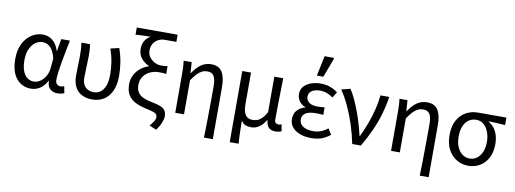

<svg xmlns="http://www.w3.org/2000/svg" viewBox="-69 -1168 4745 1768"><g transform="rotate(10 2303.0 -284.0)"><path d="M233 12Q150 12 98 -51.5Q46 -115 46 -234Q46 -318 76 -377Q106 -436 154.5 -467Q203 -498 259 -498Q289 -498 318.5 -485.5Q348 -473 371.5 -445Q395 -417 409 -371H411L432 -486H513Q503 -438 492.5 -385.5Q482 -333 473 -281.5Q464 -230 458 -185Q452 -140 452 -107Q452 -82 466.5 -69Q481 -56 500 -56Q509 -56 518 -58.5Q527 -61 534 -64L546 -1Q536 4 520.5 8Q505 12 483 12Q440 12 413.5 -12Q387 -36 387 -87H384Q329 12 233 12ZM250 -57Q282 -57 311 -77.5Q340 -98 359.5 -132.5Q379 -167 382 -208L390 -299Q376 -352 356 -380Q336 -408 313.5 -418.5Q291 -429 268 -429Q233 -429 202 -407Q171 -385 151 -342Q131 -299 131 -235Q131 -151 163 -104Q195 -57 250 -57Z M809 12Q751 12 709.5 -9.5Q668 -31 646 -74Q624 -117 624 -180Q624 -224 626 -267Q628 -310 628 -353Q628 -382 627 -415Q626 -448 620 -486H700Q705 -461 706.5 -433Q708 -405 708 -373Q708 -332 705 -276.5Q702 -221 702 -176Q702 -132 717 -106Q732 -80 756.5 -68Q781 -56 810 -56Q845 -56 872.5 -76Q900 -96 916 -136.5Q932 -177 932 -240Q932 -296 923.5 -354Q915 -412 892 -479L972 -498Q994 -435 1004.5 -371.5Q1015 -308 1015 -243Q1015 -161 989 -104Q963 -47 916.5 -17.5Q870 12 809 12Z M1437 184 1371 157Q1397 125 1408 107Q1419 89 1419 69Q1419 54 1410 43.5Q1401 33 1376.5 25Q1352 17 1308 8Q1257 -3 1214 -23.5Q1171 -44 1145 -82.5Q1119 -121 1119 -185Q1119 -233 1139.5 -272.5Q1160 -312 1194 -339.5Q1228 -367 1269 -379V-383Q1224 -402 1195.5 -438.5Q1167 -475 1167 -527Q1167 -569 1186 -601Q1205 -633 1239 -650Q1213 -650 1192 -649.5Q1171 -649 1150 -648Q1129 -647 1098 -645V-712H1480V-645H1372Q1340 -645 1312 -631Q1284 -617 1267 -590Q1250 -563 1250 -525Q1250 -489 1269.5 -462.5Q1289 -436 1318.5 -421Q1348 -406 1378 -406Q1396 -406 1408 -407Q1420 -408 1439 -411V-337Q1420 -341 1404 -341.5Q1388 -342 1369 -342Q1328 -342 1290 -325Q1252 -308 1228 -274.5Q1204 -241 1204 -194Q1204 -148 1224.5 -121Q1245 -94 1280 -80Q1315 -66 1360 -58Q1408 -49 1437.5 -36.5Q1467 -24 1480.5 -3.5Q1494 17 1494 50Q1494 72 1480.5 107.5Q1467 143 1437 184Z M1883 179Q1885 119 1886 57Q1887 -5 1887.5 -66.5Q1888 -128 1888.5 -186.5Q1889 -245 1889 -297Q1889 -366 1871 -396.5Q1853 -427 1810 -427Q1783 -427 1760.5 -416.5Q1738 -406 1715 -382.5Q1692 -359 1665 -318V0H1583V-353Q1583 -382 1582 -415Q1581 -448 1576 -486H1651L1658 -385H1661Q1698 -441 1739.5 -469.5Q1781 -498 1834 -498Q1904 -498 1935 -449.5Q1966 -401 1966 -308V179Z M2124 179V-486H2206V-189Q2206 -125 2227 -92Q2248 -59 2295 -59Q2317 -59 2338 -66Q2359 -73 2380.5 -93.5Q2402 -114 2424 -154V-486H2507Q2506 -420 2504.5 -352.5Q2503 -285 2502 -220.5Q2501 -156 2501 -98Q2501 -77 2511 -68Q2521 -59 2537 -59Q2544 -59 2551 -60.5Q2558 -62 2566 -65L2577 -2Q2566 2 2552.5 5.5Q2539 9 2519 9Q2478 9 2457 -13Q2436 -35 2431 -82H2429Q2402 -36 2368 -13Q2334 10 2294 10Q2265 10 2241 1Q2217 -8 2200 -37Q2200 11 2201 45Q2202 79 2203 109.5Q2204 140 2207 179Z M2855 12Q2795 12 2749 -5.5Q2703 -23 2677 -55Q2651 -87 2651 -130Q2651 -184 2681.5 -215Q2712 -246 2753 -256V-260Q2715 -274 2695 -303.5Q2675 -333 2675 -368Q2675 -412 2700.5 -440.5Q2726 -469 2768 -483.5Q2810 -498 2859 -498Q2904 -498 2944 -484Q2984 -470 3017 -444L2984 -390Q2956 -411 2926 -422Q2896 -433 2862 -433Q2817 -433 2786.5 -414.5Q2756 -396 2756 -359Q2756 -326 2783 -305Q2810 -284 2867 -284Q2882 -284 2896 -285.5Q2910 -287 2929 -288V-218Q2909 -220 2892 -220.5Q2875 -221 2858 -221Q2795 -221 2763.5 -200.5Q2732 -180 2732 -141Q2732 -100 2767 -77Q2802 -54 2864 -54Q2899 -54 2931 -65.5Q2963 -77 2998 -104L3032 -49Q2988 -15 2947.5 -1.5Q2907 12 2855 12ZM2808 -564 2847 -752H2931L2936 -743L2868 -564Z M3238 0Q3220 -89 3192 -175.5Q3164 -262 3128.5 -338.5Q3093 -415 3051 -477L3134 -498Q3159 -460 3182.5 -409Q3206 -358 3227 -301.5Q3248 -245 3264 -189.5Q3280 -134 3291 -85H3295Q3325 -147 3350.5 -215Q3376 -283 3393 -352Q3410 -421 3416 -486H3499Q3486 -402 3463 -323Q3440 -244 3404.5 -165Q3369 -86 3319 0Z M3901 179Q3903 119 3904 57Q3905 -5 3905.5 -66.5Q3906 -128 3906.5 -186.5Q3907 -245 3907 -297Q3907 -366 3889 -396.5Q3871 -427 3828 -427Q3801 -427 3778.5 -416.5Q3756 -406 3733 -382.5Q3710 -359 3683 -318V0H3601V-353Q3601 -382 3600 -415Q3599 -448 3594 -486H3669L3676 -385H3679Q3716 -441 3757.5 -469.5Q3799 -498 3852 -498Q3922 -498 3953 -449.5Q3984 -401 3984 -308V179Z M4324 12Q4265 12 4215.5 -17Q4166 -46 4136 -101.5Q4106 -157 4106 -238Q4106 -323 4137.5 -378Q4169 -433 4219.5 -459.5Q4270 -486 4328 -486H4594V-416Q4553 -419 4517 -421Q4481 -423 4440 -424V-420Q4485 -395 4510.5 -345.5Q4536 -296 4536 -227Q4536 -152 4508 -98.5Q4480 -45 4431.5 -16.5Q4383 12 4324 12ZM4325 -56Q4363 -56 4392.5 -78Q4422 -100 4439 -139.5Q4456 -179 4456 -234Q4456 -283 4440.5 -325Q4425 -367 4396 -392.5Q4367 -418 4326 -418Q4287 -418 4256.5 -398Q4226 -378 4208.5 -338Q4191 -298 4191 -238Q4191 -182 4208.5 -141.5Q4226 -101 4256 -78.5Q4286 -56 4325 -56Z"/></g></svg>

Font: Source Sans 3
Style: Regular
Weight: 400
Designer: Paul D. Hunt
Foundry: Adobe
Version: Version 3.046;hotconv 1.0.118;makeotfexe 2.5.65603